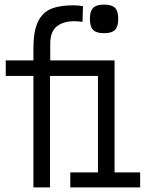

<svg xmlns="http://www.w3.org/2000/svg" viewBox="-20 -813 640 833"><path d="M125 -483.5H5V-551H125V-603Q125 -676.5 144 -717.2Q163 -758 200.2 -774Q237.5 -790 298 -790Q310 -790 319.2 -789Q328.5 -788 340 -786L338 -718Q320 -721 302 -721Q255 -721 226.5 -698.5Q198 -676 198 -623V-551H477V-65H588V0H285V-65H405V-483.5H197V0H125ZM370 -731Q370 -764.5 384 -778.8Q398 -793 431 -793Q465 -793 479 -779Q493 -765 493 -731Q493 -697.5 479 -683.2Q465 -669 431 -669Q398 -669 384 -683.2Q370 -697.5 370 -731Z"/></svg>

Font: JuliaMono Light
Style: Regular
Weight: 300
Monospace: yes
Designer: cormullion
Foundry: corm
Version: Version 0.054; ttfautohint (v1.8.4)